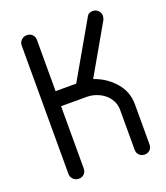

<svg xmlns="http://www.w3.org/2000/svg" viewBox="-134 -816 786 910"><g transform="rotate(-20 259.0 -361.5)"><path d="M145 -38Q145 -21 134.5 -10Q124 1 107 1Q91 1 79.5 -10Q68 -21 68 -38V-686Q68 -701 79.5 -712Q91 -723 107 -723Q124 -723 134.5 -712Q145 -701 145 -686V-427H249L408 -704Q413 -715 421.5 -719.5Q430 -724 439 -724Q456 -724 467 -712.5Q478 -701 478 -686Q478 -680 473 -665V-666L332 -420Q395 -398 436 -350.5Q477 -303 477 -240V-38Q477 -21 466.5 -10.5Q456 0 439 0Q424 0 413 -10.5Q402 -21 402 -38V-239Q402 -264 391 -285Q380 -306 362 -320.5Q344 -335 321 -343Q298 -351 274 -351H145Z"/></g></svg>

Font: VDS Compensated
Style: Light
Weight: 300
Designer: artmaker
Foundry: artmaker
Version: Version 1.000 2012 initial release